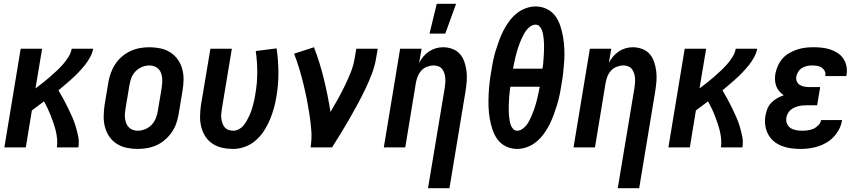

<svg xmlns="http://www.w3.org/2000/svg" viewBox="-20 -777 4540 1012"><path d="M3 0 89 -520H202L167 -311Q186 -325 205 -340Q224 -355 242.5 -371Q261 -387 278.5 -403.5Q296 -420 312 -438Q328 -456 341 -477Q354 -498 358 -520H471Q467 -498 455.5 -476.5Q444 -455 429 -436Q414 -417 397 -399Q380 -381 362 -364.5Q344 -348 325.5 -332.5Q307 -317 288 -301Q301 -279 314 -255.5Q327 -232 338.5 -208Q350 -184 361 -159.5Q372 -135 379.5 -109Q387 -83 392.5 -56Q398 -29 393 0H280Q283 -22 281 -44Q279 -66 274 -87Q269 -108 262 -128Q255 -148 247.5 -167.5Q240 -187 231 -206Q222 -225 212 -243Q196 -231 180 -219Q164 -207 148 -195L116 0Z M706 8Q676 8 647.5 2Q619 -4 595.5 -19Q572 -34 556.5 -56.5Q541 -79 533.5 -106.5Q526 -134 526.5 -163.5Q527 -193 531 -222L551 -342Q555 -367 564 -392Q573 -417 587.5 -439Q602 -461 623 -479Q644 -497 668 -508Q692 -519 717 -523.5Q742 -528 767 -528Q797 -528 825.5 -522Q854 -516 877.5 -501Q901 -486 917 -463.5Q933 -441 940.5 -413.5Q948 -386 947.5 -356.5Q947 -327 942 -298L922 -178Q918 -153 909.5 -128Q901 -103 886 -81Q871 -59 850.5 -41Q830 -23 806 -12Q782 -1 756.5 3.5Q731 8 706 8ZM706 -88Q725 -88 745 -96Q765 -104 779.5 -119.5Q794 -135 801.5 -154.5Q809 -174 812 -193L832 -313Q834 -327 835 -340.5Q836 -354 834.5 -367.5Q833 -381 828.5 -393Q824 -405 815 -414Q806 -423 793.5 -427.5Q781 -432 767 -432Q748 -432 728.5 -424Q709 -416 694 -400.5Q679 -385 672 -365.5Q665 -346 662 -327L642 -207Q640 -193 638.5 -179.5Q637 -166 639 -152.5Q641 -139 645.5 -127Q650 -115 659 -106Q668 -97 680 -92.5Q692 -88 706 -88Z M1210 8Q1180 8 1152 2Q1124 -4 1101 -19Q1078 -34 1063 -57Q1048 -80 1041 -107Q1034 -134 1034.5 -163.5Q1035 -193 1039 -222L1089 -520H1202L1150 -207Q1148 -193 1146.5 -179.5Q1145 -166 1146.5 -153.5Q1148 -141 1152 -128.5Q1156 -116 1164 -106.5Q1172 -97 1184 -92.5Q1196 -88 1210 -88Q1224 -88 1238.5 -95.5Q1253 -103 1263 -115Q1273 -127 1280.5 -140.5Q1288 -154 1294.5 -168Q1301 -182 1305.5 -196Q1310 -210 1314 -224.5Q1318 -239 1321 -253Q1324 -267 1326 -282Q1336 -339 1336 -396Q1336 -453 1328 -508L1438 -522Q1447 -460 1447.5 -396Q1448 -332 1437 -268Q1432 -237 1423.5 -206.5Q1415 -176 1402.5 -146Q1390 -116 1372 -88Q1354 -60 1328.5 -37.5Q1303 -15 1271.5 -3.5Q1240 8 1210 8Z M1617 0Q1624 -44 1621 -86.5Q1618 -129 1611.5 -171Q1605 -213 1597 -254Q1589 -295 1579 -335.5Q1569 -376 1557 -416Q1545 -456 1530 -494L1635 -528Q1666 -447 1687 -361Q1708 -275 1722 -187Q1742 -221 1761 -255Q1780 -289 1797 -324Q1814 -359 1828.5 -395Q1843 -431 1849 -468L1858 -520H1971L1962 -468Q1955 -427 1939.5 -386.5Q1924 -346 1905 -306.5Q1886 -267 1865 -228Q1844 -189 1822 -151Q1800 -113 1777 -75Q1754 -37 1730 0Z M2236 215 2324 -313Q2326 -326 2327 -339.5Q2328 -353 2327 -366Q2326 -379 2322 -391Q2318 -403 2311 -412.5Q2304 -422 2292 -427Q2280 -432 2267 -432Q2249 -432 2231.5 -425.5Q2214 -419 2201.5 -405.5Q2189 -392 2182 -375Q2175 -358 2172 -340L2116 0H2003L2089 -520H2202L2189 -445Q2198 -463 2211 -478.5Q2224 -494 2241 -505.5Q2258 -517 2277 -522.5Q2296 -528 2315 -528Q2341 -528 2365 -519Q2389 -510 2404.5 -492Q2420 -474 2428 -450Q2436 -426 2439 -401Q2442 -376 2440 -350Q2438 -324 2434 -298L2349 215ZM2244 -600 2282 -757H2384L2327 -600Z M2706 8Q2674 8 2646.5 -5.5Q2619 -19 2602 -42.5Q2585 -66 2575.5 -95Q2566 -124 2561 -154Q2556 -184 2555 -215.5Q2554 -247 2555.5 -278.5Q2557 -310 2560.5 -341.5Q2564 -373 2570 -405Q2574 -432 2579.5 -458.5Q2585 -485 2593 -511Q2601 -537 2610.5 -563Q2620 -589 2632.5 -614Q2645 -639 2662 -662.5Q2679 -686 2701 -704.5Q2723 -723 2750 -733Q2777 -743 2803 -743Q2835 -743 2862.5 -729.5Q2890 -716 2907 -692.5Q2924 -669 2933.5 -640Q2943 -611 2948 -581Q2953 -551 2954.5 -519.5Q2956 -488 2954 -456.5Q2952 -425 2948.5 -393.5Q2945 -362 2939 -330Q2935 -303 2929.5 -276.5Q2924 -250 2916 -224Q2908 -198 2898.5 -172Q2889 -146 2876.5 -121Q2864 -96 2847 -72.5Q2830 -49 2808 -30.5Q2786 -12 2759 -2Q2732 8 2706 8ZM2684 -415H2839Q2842 -428 2843 -441Q2844 -454 2845 -467Q2846 -480 2846.5 -492.5Q2847 -505 2847.5 -518Q2848 -531 2847.5 -543.5Q2847 -556 2846 -568.5Q2845 -581 2843 -593Q2841 -605 2837 -616.5Q2833 -628 2824.5 -637.5Q2816 -647 2803 -647Q2790 -647 2777.5 -639Q2765 -631 2756.5 -620Q2748 -609 2741 -596.5Q2734 -584 2728.5 -571.5Q2723 -559 2718 -546Q2713 -533 2709 -520Q2705 -507 2701.5 -494Q2698 -481 2695 -468Q2692 -455 2689.5 -442Q2687 -429 2684 -415ZM2706 -88Q2719 -88 2731.5 -96Q2744 -104 2753 -115Q2762 -126 2768.5 -138.5Q2775 -151 2780.5 -163.5Q2786 -176 2791 -189Q2796 -202 2800 -215Q2804 -228 2807.5 -241Q2811 -254 2814 -267Q2817 -280 2819.5 -293Q2822 -306 2825 -320H2670Q2668 -307 2666.5 -294Q2665 -281 2664 -268Q2663 -255 2662.5 -242.5Q2662 -230 2661.5 -217Q2661 -204 2661.5 -191.5Q2662 -179 2663 -166.5Q2664 -154 2666 -142Q2668 -130 2672 -118.5Q2676 -107 2684.5 -97.5Q2693 -88 2706 -88Z M3236 215 3324 -313Q3326 -326 3327 -339.5Q3328 -353 3327 -366Q3326 -379 3322 -391Q3318 -403 3311 -412.5Q3304 -422 3292 -427Q3280 -432 3267 -432Q3249 -432 3231.5 -425.5Q3214 -419 3201.5 -405.5Q3189 -392 3182 -375Q3175 -358 3172 -340L3116 0H3003L3089 -520H3202L3189 -445Q3198 -463 3211 -478.5Q3224 -494 3241 -505.5Q3258 -517 3277 -522.5Q3296 -528 3315 -528Q3341 -528 3365 -519Q3389 -510 3404.5 -492Q3420 -474 3428 -450Q3436 -426 3439 -401Q3442 -376 3440 -350Q3438 -324 3434 -298L3349 215Z M3503 0 3589 -520H3702L3667 -311Q3686 -325 3705 -340Q3724 -355 3742.5 -371Q3761 -387 3778.5 -403.5Q3796 -420 3812 -438Q3828 -456 3841 -477Q3854 -498 3858 -520H3971Q3967 -498 3955.5 -476.5Q3944 -455 3929 -436Q3914 -417 3897 -399Q3880 -381 3862 -364.5Q3844 -348 3825.5 -332.5Q3807 -317 3788 -301Q3801 -279 3814 -255.5Q3827 -232 3838.5 -208Q3850 -184 3861 -159.5Q3872 -135 3879.5 -109Q3887 -83 3892.5 -56Q3898 -29 3893 0H3780Q3783 -22 3781 -44Q3779 -66 3774 -87Q3769 -108 3762 -128Q3755 -148 3747.5 -167.5Q3740 -187 3731 -206Q3722 -225 3712 -243Q3696 -231 3680 -219Q3664 -207 3648 -195L3616 0Z M4200 8Q4173 8 4148 4.5Q4123 1 4100 -8Q4077 -17 4058 -33Q4039 -49 4028 -70.5Q4017 -92 4013.5 -117.5Q4010 -143 4015 -169Q4018 -187 4025 -204.5Q4032 -222 4046 -236Q4060 -250 4076.5 -259.5Q4093 -269 4111 -275Q4098 -284 4087.5 -296Q4077 -308 4071.5 -323Q4066 -338 4065 -355Q4064 -372 4067 -389Q4071 -410 4080.5 -431Q4090 -452 4105 -469Q4120 -486 4140.5 -497.5Q4161 -509 4182 -516Q4203 -523 4224.5 -525.5Q4246 -528 4268 -528Q4291 -528 4313.5 -525.5Q4336 -523 4357 -516Q4378 -509 4396 -497Q4414 -485 4425.5 -467.5Q4437 -450 4441.5 -428Q4446 -406 4442 -383L4441 -376H4330V-378Q4333 -392 4326.5 -403.5Q4320 -415 4310 -421.5Q4300 -428 4286.5 -430Q4273 -432 4260 -432Q4246 -432 4232.5 -429Q4219 -426 4207 -418.5Q4195 -411 4187.5 -399Q4180 -387 4177 -373Q4175 -360 4180 -348Q4185 -336 4195.5 -329.5Q4206 -323 4219 -320.5Q4232 -318 4246 -318H4303L4287 -222H4230Q4219 -222 4208.5 -221Q4198 -220 4187 -217Q4176 -214 4165 -209Q4154 -204 4145.5 -196Q4137 -188 4131.5 -177.5Q4126 -167 4125 -157Q4122 -140 4128 -125.5Q4134 -111 4146.5 -102.5Q4159 -94 4175 -91Q4191 -88 4208 -88Q4222 -88 4237.5 -90Q4253 -92 4267.5 -98.5Q4282 -105 4293.5 -117Q4305 -129 4308 -144H4419L4418 -143Q4415 -120 4403.5 -97.5Q4392 -75 4375.5 -57Q4359 -39 4337.5 -26Q4316 -13 4292.5 -5.5Q4269 2 4246 5Q4223 8 4200 8Z"/></svg>

Font: Iosevka Term Curly Oblique
Style: Bold
Weight: 700
Italic angle: -9°
Designer: Belleve Invis
Foundry: Belleve Invis
Version: Version 32.3.0